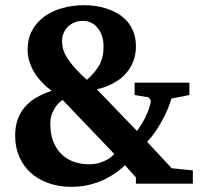

<svg xmlns="http://www.w3.org/2000/svg" viewBox="-20 -704 775 736"><path d="M501 0V-23.9L459 -70.8Q435.5 -47.4 404.8 -29.3Q391.6 -21.5 375.5 -13.9Q359.4 -6.3 340.3 -0.5Q321.3 5.4 299.6 8.8Q277.8 12.2 253.9 12.2Q205.6 12.2 165.8 -2Q126 -16.1 97.7 -41.7Q69.3 -67.4 53.7 -103.5Q38.1 -139.6 38.1 -184.1Q38.1 -219.7 48.1 -247.1Q58.1 -274.4 76.7 -295.4Q95.2 -316.4 121.1 -331.1Q147 -345.7 178.2 -356Q176.8 -356.9 170.4 -361.8Q163.1 -367.2 152.8 -376.7Q142.6 -386.2 130.9 -399.7Q119.1 -413.1 109.1 -430.4Q99.1 -447.8 92.5 -468.8Q85.9 -489.7 85.9 -514.2Q85.9 -555.7 103.3 -587.4Q120.6 -619.1 150.1 -640.6Q179.7 -662.1 219.2 -673.1Q258.8 -684.1 303.2 -684.1Q322.8 -684.1 345 -681.2Q367.2 -678.2 389.2 -670.9Q411.1 -663.6 431.4 -651.9Q451.7 -640.1 467 -622.8Q482.4 -605.5 491.7 -581.5Q501 -557.6 501 -526.9Q501 -493.2 490.7 -468.3Q480.5 -443.4 464.8 -425Q449.2 -406.7 430.7 -394.8Q412.1 -382.8 395.5 -375.7Q378.9 -368.7 366.5 -365.5Q354 -362.3 351.1 -361.8L504.9 -202.1Q516.6 -217.3 526.9 -234.9Q535.6 -250 544.4 -270.3Q553.2 -290.5 558.1 -314Q558.6 -318.4 554.7 -324.2Q550.8 -330.1 547.9 -331.1L496.1 -339.8V-387.2H706.1V-339.8L637.2 -326.2Q625 -286.6 608.9 -255.9Q592.8 -225.1 578.6 -203.6Q561.5 -178.7 543.9 -160.2L638.2 -59.1L719.2 -50.8V0ZM220.2 -320.8Q206.5 -311.5 196.3 -298.8Q187.5 -287.6 180.2 -270.5Q172.9 -253.4 172.9 -230Q172.9 -187.5 185.8 -157.7Q198.7 -127.9 219.7 -109.4Q240.7 -90.8 267.1 -82.5Q293.5 -74.2 319.8 -74.2Q345.2 -74.2 363.5 -80.3Q381.8 -86.4 394 -93.8Q408.2 -102.5 418 -113.8ZM377 -524.9Q377 -545.4 371.6 -563.5Q366.2 -581.5 356 -595Q345.7 -608.4 331.1 -616.2Q316.4 -624 297.9 -624Q280.8 -624 266.1 -618.2Q251.5 -612.3 240.7 -602.1Q230 -591.8 223.9 -577.4Q217.8 -563 217.8 -545.9Q217.8 -529.3 222.9 -512.9Q228 -496.6 239.5 -479Q251 -461.4 269 -441.4Q287.1 -421.4 313 -397.9Q328.1 -411.6 340.1 -425.3Q352.1 -439 360.4 -453.9Q368.7 -468.8 372.8 -486.1Q377 -503.4 377 -524.9Z"/></svg>

Font: Charis SIL
Style: Bold
Weight: 700
Foundry: SIL International
Version: Version 4.112